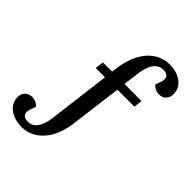

<svg xmlns="http://www.w3.org/2000/svg" viewBox="-314 -848 1172 1172"><g transform="rotate(45 271.5 -262.0)"><path d="M88 143Q114 143 132.5 128.5Q151 114 163.5 84.5Q176 55 181 10L230 -382H150L157 -437H236L242 -480Q250 -533 268 -576.5Q286 -620 313.5 -651.5Q341 -683 376.5 -700Q412 -717 454 -717Q495 -717 528 -703.5Q561 -690 580 -664.5Q599 -639 599 -605Q599 -576 582 -558.5Q565 -541 536 -541Q519 -541 503.5 -548.5Q488 -556 478 -569L489 -598Q502 -632 491.5 -649.5Q481 -667 450 -667Q425 -667 405.5 -652.5Q386 -638 373.5 -608.5Q361 -579 355 -534L343 -437H490L484 -382H337L294 -45Q287 7 269.5 51Q252 95 224.5 126.5Q197 158 161.5 175.5Q126 193 83 193Q53 193 26.5 185Q0 177 -20 162.5Q-40 148 -51 127Q-62 106 -62 80Q-62 52 -45 34.5Q-28 17 2 17Q19 17 34.5 24.5Q50 32 59 44L48 74Q40 97 42 112Q44 127 55.5 135Q67 143 88 143Z"/></g></svg>

Font: Literata 18pt Medium
Style: Italic
Weight: 500
Italic angle: -2°
Designer: Latin by Veronika Burian and Jose Scaglione. Greek by Irene Vlachou. Cyrillic by Vera Evstafieva
Foundry: TypeTogether
Version: Version 3.103;gftools[0.9.29]